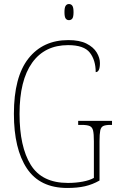

<svg xmlns="http://www.w3.org/2000/svg" viewBox="-20 -923 583 953"><path d="M314 10Q178 10 113.5 -87Q49 -184 49 -358Q49 -541 121 -632.5Q193 -724 319 -724Q375 -724 409.5 -706.5Q444 -689 460 -662.5Q476 -636 476 -610Q476 -565 455 -565Q455 -624 426 -661.5Q397 -699 318 -699Q202 -699 139.5 -611.5Q77 -524 77 -358Q77 -195 132.5 -105Q188 -15 317 -15Q356 -15 390.5 -21.5Q425 -28 446 -40V-222Q446 -258 442 -275Q438 -292 425 -297.5Q412 -303 386 -303H368V-323H536V-303H528Q504 -303 492.5 -297.5Q481 -292 477.5 -275Q474 -258 474 -222V-27Q439 -7 401.5 1.5Q364 10 314 10ZM322 -823Q312 -823 306 -831Q300 -839 300 -863Q300 -886 306 -894.5Q312 -903 322 -903Q333 -903 339 -894.5Q345 -886 345 -863Q345 -839 339 -831Q333 -823 322 -823Z"/></svg>

Font: Noto Serif Ethiopic Condensed Thin
Style: Regular
Weight: 100
Width: 3
Designer: Monotype Design Team
Foundry: Monotype Imaging Inc.
Version: Version 2.102; ttfautohint (v1.8.4.7-5d5b)